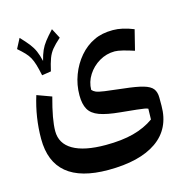

<svg xmlns="http://www.w3.org/2000/svg" viewBox="-115 -660 998 1021"><g transform="rotate(-15 384.0 -149.5)"><path d="M657.7 -325.2Q623.5 -336.4 595.7 -343.3Q567.9 -350.1 552.2 -350.1Q506.3 -350.1 467 -326.9Q427.7 -303.7 403.6 -265.9Q379.4 -228 378.9 -184.6Q386.7 -175.3 399.7 -169.7Q412.6 -164.1 445.8 -159.4Q479 -154.8 547.4 -147Q616.2 -139.6 653.3 -128.9Q690.4 -118.2 704.3 -99.9Q718.3 -81.5 718.3 -50.8V-6.3Q718.3 119.6 624.5 185.1Q530.8 250.5 357.4 250.5Q54.2 250.5 54.2 -1.5Q54.2 -119.1 89.8 -233.4L169.9 -204.1Q137.2 -85 137.2 -22Q137.2 46.9 199 82.8Q260.7 118.7 378.4 118.7Q467.8 118.7 532 101.6Q596.2 84.5 645 49.8L646.5 -9.3Q639.6 -12.7 627.7 -14.9Q615.7 -17.1 586.2 -20.3Q556.6 -23.4 497.6 -29.3Q424.8 -36.1 384.3 -51Q343.8 -65.9 327.4 -95Q311 -124 311 -172.4Q311 -230.5 331.1 -283.7Q351.1 -336.9 386.5 -378.2Q421.9 -419.4 467.8 -440.9Q510.7 -461.9 571.8 -461.9Q623 -461.9 685.5 -436.5ZM197.3 -335 147 -327.1Q139.2 -364.3 132.1 -387.9Q125 -411.6 115.7 -428.5Q106.4 -445.3 91.8 -460.7Q77.1 -476.1 54.2 -496.1L82.5 -550.3Q110.4 -521 127 -499.8Q143.6 -478.5 153.6 -455.8Q163.6 -433.1 171.4 -399.4Q179.7 -432.6 189.7 -455.1Q199.7 -477.5 216.3 -499Q232.9 -520.5 260.7 -550.3L289.1 -496.1Q258.8 -469.2 242.4 -449.2Q226.1 -429.2 216.6 -403.8Q207 -378.4 197.3 -335Z"/></g></svg>

Font: Pinar DS1 SemiBold
Style: Regular
Weight: 600
Designer: Amin Abedi
Version: Version 3.000